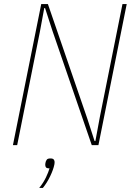

<svg xmlns="http://www.w3.org/2000/svg" viewBox="-20 -718 653 950"><path d="M239 -567 203 -678H199L177 -559L65 0H44L184 -698H217L412 -131L448 -20H452L474 -139L586 -698H607L467 0H434ZM230 66Q242 66 246 71.5Q250 77 250 82Q250 85 250 88Q250 91 249 96Q244 121 228.5 153.5Q213 186 192 212H174Q195 186 207.5 159.5Q220 133 225 115Q211 115 207.5 110Q204 105 204 99Q204 97 204 93.5Q204 90 206 83Q208 77 212 71.5Q216 66 230 66Z"/></svg>

Font: IBM Plex Sans Cond Thin
Style: Italic
Weight: 100
Width: 3
Italic angle: -11°
Designer: Mike Abbink, Paul van der Laan, Pieter van Rosmalen
Foundry: Bold Monday
Version: Version 1.3